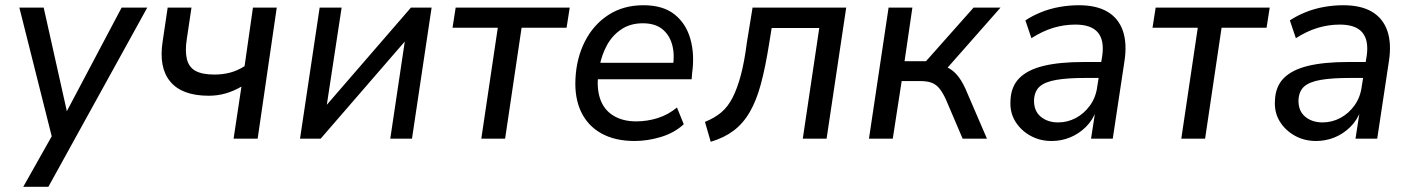

<svg xmlns="http://www.w3.org/2000/svg" viewBox="-20 -530 5401 734"><path d="M69 184 189 -29 184 16 54 -501H147L240 -85H225L445 -501H543L165 184Z M873 0 903 -199Q874 -182 843 -173Q812 -164 778 -164Q676 -164 631 -218Q586 -272 602 -373L621 -501H712L694 -380Q687 -335 694.5 -304Q702 -273 727.5 -259Q753 -245 799 -245Q832 -245 860 -252.5Q888 -260 915 -277L947 -501H1038L965 0Z M1127 0 1202 -501H1286L1226 -107H1210L1551 -501H1630L1555 0H1472L1531 -395H1548L1206 0Z M1820 0 1883 -424H1710L1722 -501H2158L2146 -424H1974L1911 0Z M2406 9Q2331 9 2279 -20Q2227 -49 2201.5 -102.5Q2176 -156 2180 -230Q2184 -309 2216.5 -372.5Q2249 -436 2306 -473Q2363 -510 2440 -510Q2514 -510 2558 -475.5Q2602 -441 2619 -382Q2636 -323 2626 -251L2624 -227H2249L2258 -290H2572L2552 -273Q2560 -322 2549.5 -359.5Q2539 -397 2511.5 -419Q2484 -441 2437 -441Q2390 -441 2355.5 -418Q2321 -395 2300.5 -357.5Q2280 -320 2272 -276L2268 -252Q2260 -195 2274 -153Q2288 -111 2324 -88.5Q2360 -66 2412 -66Q2454 -66 2494 -78.5Q2534 -91 2568 -119L2594 -55Q2558 -22 2507 -6.5Q2456 9 2406 9Z M2697 12 2675 -64Q2712 -79 2737.5 -100.5Q2763 -122 2781 -157.5Q2799 -193 2812.5 -244Q2826 -295 2835 -366L2857 -501H3215L3140 0H3049L3112 -423H2930L2920 -361Q2906 -273 2889 -209.5Q2872 -146 2846.5 -102Q2821 -58 2784.5 -30.5Q2748 -3 2697 12Z M3302 0 3377 -501H3468L3438 -296H3520L3702 -501H3805L3589 -256L3566 -282Q3591 -279 3610.5 -267.5Q3630 -256 3646.5 -233.5Q3663 -211 3678 -174L3753 0H3660L3596 -150Q3584 -176 3571.5 -191.5Q3559 -207 3542 -213.5Q3525 -220 3500 -220H3427L3393 0Z M4000 9Q3955 9 3918.5 -11.5Q3882 -32 3861 -66.5Q3840 -101 3843 -146Q3845 -199 3876.5 -231Q3908 -263 3969 -278Q4030 -293 4124 -293H4202L4193 -232H4129Q4060 -232 4017.5 -224.5Q3975 -217 3955 -199.5Q3935 -182 3933 -148Q3932 -106 3958.5 -84Q3985 -62 4025 -62Q4061 -62 4093 -79Q4125 -96 4147.5 -127.5Q4170 -159 4175 -201L4194 -318Q4202 -377 4176.5 -406.5Q4151 -436 4091 -436Q4048 -436 4006.5 -423.5Q3965 -411 3923 -384L3900 -452Q3927 -470 3960.5 -483.5Q3994 -497 4031 -503.5Q4068 -510 4104 -510Q4172 -510 4214 -485Q4256 -460 4272.5 -412.5Q4289 -365 4279 -298L4234 0H4151L4168 -110H4172Q4158 -71 4131 -44.5Q4104 -18 4070.5 -4.5Q4037 9 4000 9Z M4496 0 4559 -424H4386L4398 -501H4834L4822 -424H4650L4587 0Z M5011 9Q4966 9 4929.5 -11.5Q4893 -32 4872 -66.5Q4851 -101 4854 -146Q4856 -199 4887.5 -231Q4919 -263 4980 -278Q5041 -293 5135 -293H5213L5204 -232H5140Q5071 -232 5028.5 -224.5Q4986 -217 4966 -199.5Q4946 -182 4944 -148Q4943 -106 4969.5 -84Q4996 -62 5036 -62Q5072 -62 5104 -79Q5136 -96 5158.5 -127.5Q5181 -159 5186 -201L5205 -318Q5213 -377 5187.5 -406.5Q5162 -436 5102 -436Q5059 -436 5017.5 -423.5Q4976 -411 4934 -384L4911 -452Q4938 -470 4971.5 -483.5Q5005 -497 5042 -503.5Q5079 -510 5115 -510Q5183 -510 5225 -485Q5267 -460 5283.5 -412.5Q5300 -365 5290 -298L5245 0H5162L5179 -110H5183Q5169 -71 5142 -44.5Q5115 -18 5081.5 -4.5Q5048 9 5011 9Z"/></svg>

Font: Nunitoga
Style: Medium Italic
Weight: 500
Italic angle: -9°
Designer: Vernon Adams
Foundry: Vernon Adams
Version: Version 1.0